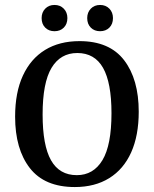

<svg xmlns="http://www.w3.org/2000/svg" viewBox="-20 -746 622 775"><path d="M282 9Q160 9 100.5 -67.5Q41 -144 41 -275Q41 -373 72.5 -441Q104 -509 162 -544.5Q220 -580 301 -580Q422 -580 481 -503Q540 -426 540 -295Q540 -199 509.5 -131Q479 -63 421 -27Q363 9 282 9ZM292 -532Q224 -532 188 -472Q152 -412 152 -284Q152 -159 186 -99Q220 -39 290 -39Q357 -39 393.5 -99.5Q430 -160 430 -289Q430 -412 396 -472Q362 -532 292 -532ZM252 -673Q252 -649 237.5 -634.5Q223 -620 200 -620Q177 -620 162.5 -634.5Q148 -649 148 -673Q148 -696 162.5 -711Q177 -726 200 -726Q223 -726 237.5 -711Q252 -696 252 -673ZM436 -673Q436 -649 421.5 -634.5Q407 -620 384 -620Q361 -620 346.5 -634.5Q332 -649 332 -673Q332 -696 346.5 -711Q361 -726 384 -726Q407 -726 421.5 -711Q436 -696 436 -673Z"/></svg>

Font: Yrsa Medium
Style: Regular
Weight: 500
Designer: Anna Giedrys (Yrsa+Rasa design), David Brezina (Yrsa art-direction, Rasa art-direction, design)
Foundry: Rosetta Type Foundry
Version: Version 2.004